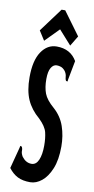

<svg xmlns="http://www.w3.org/2000/svg" viewBox="-92 -842 434 890"><g transform="rotate(10 125.0 -396.5)"><path d="M118 10Q82 10 58.5 -2Q35 -14 16 -39L42 -138L44 -148L51 -146Q56 -138 55.5 -126.5Q55 -115 64 -100Q83 -75 109 -75Q131 -75 142 -100.5Q153 -126 153 -168Q153 -203 146.5 -230Q140 -257 108 -288Q68 -322 49.5 -364Q31 -406 31 -469Q31 -548 59 -589.5Q87 -631 131 -631Q196 -631 226 -579L209 -490L208 -480L201 -481Q196 -488 195.5 -500.5Q195 -513 186 -526Q176 -538 166 -541.5Q156 -545 146 -545Q130 -545 119.5 -527.5Q109 -510 109 -474Q109 -435 119.5 -407Q130 -379 166 -348Q202 -316 217 -272Q232 -228 232 -178Q232 -115 215 -73.5Q198 -32 172 -11Q146 10 118 10ZM68 -647 40 -691 123 -803H140L220 -694L191 -646L132 -712Z"/></g></svg>

Font: Inconsolata UltraCondensed ExtraBold
Style: Regular
Weight: 800
Width: 1
Monospace: yes
Designer: Raph Levien, Cyreal, Brenton Simpson
Foundry: Raph Levien, Cyreal, Google
Version: Version 3.001; ttfautohint (v1.8.2.53-6de2)